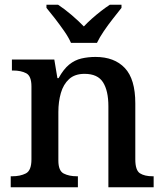

<svg xmlns="http://www.w3.org/2000/svg" viewBox="-20 -786 692 806"><path d="M25 0V-46H31Q65 -46 88.5 -58Q112 -70 112 -117V-423Q112 -467 90 -478.5Q68 -490 35 -490H30V-536H208L221 -458H226Q247 -496 270.5 -515Q294 -534 322 -540.5Q350 -547 381 -547Q460 -547 504 -500.5Q548 -454 548 -352V-117Q548 -71 567.5 -58.5Q587 -46 621 -46H625V0H435V-340Q435 -405 412.5 -440.5Q390 -476 335 -476Q294 -476 270 -454Q246 -432 235.5 -395.5Q225 -359 225 -316V-112Q225 -69 247.5 -57.5Q270 -46 303 -46H307V0ZM278 -606Q268 -629 249.5 -655.5Q231 -682 211 -708Q191 -734 175 -753V-766H224Q250 -749 280 -723.5Q310 -698 332 -675Q347 -691 365.5 -707.5Q384 -724 404 -739.5Q424 -755 441 -766H490V-753Q475 -734 454.5 -708Q434 -682 416 -655.5Q398 -629 387 -606Z"/></svg>

Font: Noto Naskh Arabic Medium
Style: Regular
Weight: 500
Designer: Monotype Design Team, David Williams, Mohamad Dakak and Nizar Qandah
Foundry: Monotype Imaging Inc.
Version: Version 2.016